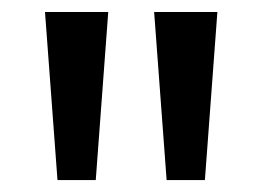

<svg xmlns="http://www.w3.org/2000/svg" viewBox="-20 -780 455 323"><path d="M55.7 -759.8 76.7 -477.1H141.1L162.1 -759.8ZM239.3 -759.8 260.3 -477.1H324.7L345.7 -759.8Z"/></svg>

Font: SG Kara Light
Style: Regular
Weight: 400
Designer: Damoon Khanjanzadeh
Version: Version 1.000